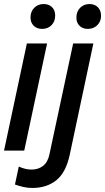

<svg xmlns="http://www.w3.org/2000/svg" viewBox="-28 -745 520 950"><path d="M180 -602Q155 -602 139 -617.5Q123 -633 123 -658Q123 -688 141.5 -706.5Q160 -725 188 -725Q214 -725 229.5 -709.5Q245 -694 245 -668Q245 -639 227 -620.5Q209 -602 180 -602ZM-8 0 105 -530H205L92 0ZM132 185Q108 185 87 180Q66 175 46 168L65 79Q80 86 95.5 90Q111 94 128 94Q162 94 185.5 75.5Q209 57 217 17L334 -530H434L317 21Q298 109 250.5 147Q203 185 132 185ZM406 -602Q381 -602 365.5 -617.5Q350 -633 350 -657Q350 -688 368.5 -706.5Q387 -725 415 -725Q441 -725 456.5 -709Q472 -693 472 -667Q472 -639 453.5 -620.5Q435 -602 406 -602Z"/></svg>

Font: Radio Canada Big
Style: Italic
Weight: 400
Italic angle: -12°
Designer: Étienne Aubert Bonn
Foundry: Coppers and Brasses
Version: Version 1.001